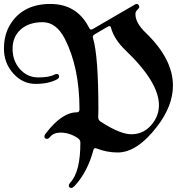

<svg xmlns="http://www.w3.org/2000/svg" viewBox="-113 -738 915 957"><path d="M-58.6 -621.6Q4.9 -718.3 138.2 -718.3Q271.5 -718.3 331.5 -598.6Q335.4 -590.8 340.3 -590.8Q345.2 -590.8 348.6 -592.8L560.1 -715.8Q564.5 -718.3 569.3 -718.3Q574.2 -718.3 577.6 -713.4Q581.1 -708.5 581.1 -703.1Q581.1 -697.8 571.5 -688.7Q562 -679.7 562 -668Q562 -624 612.8 -575.2Q749 -444.3 749 -311.5Q749 -210.4 670.4 -107.9Q570.8 22 473.6 22Q419.4 22 368.7 2Q364.7 0.5 361.8 0.5Q355.5 0.5 352.5 9.8Q322.8 121.1 257.8 189.9Q249.5 198.7 242.7 198.7Q230 198.7 230 186.5Q230 180.2 237.8 171.4Q287.6 118.2 287.6 -26.4Q287.6 -40 276.4 -48.3Q235.4 -77.1 188 -77.1Q154.3 -77.1 135.7 -54.7Q128.4 -45.9 121.6 -45.9Q108.4 -45.9 108.4 -57.6Q108.4 -64.9 114.3 -71.8Q195.3 -178.2 270 -178.2Q283.2 -178.2 283.2 -192.4Q283.2 -401.9 210 -544.9Q167.5 -627.4 99.4 -627.4Q31.2 -627.4 -9.5 -591.3Q-50.3 -555.2 -50.3 -494.9Q-50.3 -434.6 -13.4 -393.3Q23.4 -352.1 77.9 -352.1Q132.3 -352.1 158.2 -366.2Q163.6 -369.1 169.9 -369.1Q181.6 -369.1 181.6 -356.4Q181.6 -348.1 170.9 -342.3Q128.9 -319.8 64.5 -319.8Q0 -319.8 -46.6 -371.6Q-93.3 -423.3 -93.3 -495.8Q-93.3 -568.4 -58.6 -621.6ZM349.6 -554.2Q349.6 -551.3 350.6 -547.9Q377.4 -459.5 377.4 -192.9Q376.5 -172.9 376.5 -154.3Q376.5 -140.1 387.7 -132.3Q484.9 -68.8 542 -68.8Q607.4 -68.8 648.9 -124.5Q679.2 -165 679.2 -213.9Q679.2 -328.1 513.2 -486.8Q456.5 -541 440.4 -599.1Q438 -607.9 433.6 -607.9Q429.2 -607.9 424.8 -605.5L358.9 -566.9Q349.6 -561.5 349.6 -554.2Z"/></svg>

Font: UnifrakturMaguntia
Style: Book
Weight: 400
Designer: j. 'mach' wust, Gerrit Ansmann, Georg Duffner, based on a font by Peter Wiegel, original typeface by Carl Albert Fahrenw
Version: Version 2017-03-19